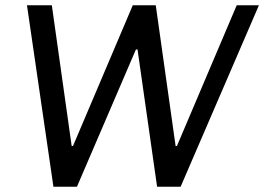

<svg xmlns="http://www.w3.org/2000/svg" viewBox="-20 -706 999 726"><path d="M182 0 82 -686H176L251 -154H256L482 -686H569L644 -154H649L875 -686H959L663 0H574L500 -519H494L271 0Z"/></svg>

Font: Chivo Medium Light
Style: Italic
Weight: 300
Italic angle: -8.05°
Version: Version 2.002